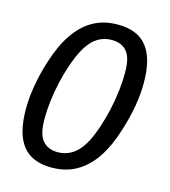

<svg xmlns="http://www.w3.org/2000/svg" viewBox="-112 -832 826 935"><g transform="rotate(15 301.0 -364.0)"><path d="M233.4 14.2C279.8 14.2 321.3 4.4 356.9 -15.6C393.6 -36.1 427.7 -68.8 453.1 -106.9C466.8 -127.4 480 -152.3 488.8 -171.4C500 -196.3 508.8 -219.7 519 -252C533.2 -296.4 543.9 -339.4 551.3 -381.3C558.6 -423.3 562 -461.4 562 -500C562 -582 546.4 -642.1 514.6 -682.1C481.4 -724.1 432.1 -742.2 367.7 -742.2C316.4 -742.2 277.3 -731 244.6 -712.9C208 -692.9 176.3 -662.6 147.9 -620.6C136.7 -604 125.5 -585 112.8 -557.1C101.6 -532.7 92.3 -508.3 82 -476.1C67.4 -429.7 58.6 -393.6 50.8 -347.7C43.9 -307.1 40 -272.5 40 -231C40 -147.5 55.7 -85.9 87.4 -45.9C119.1 -5.9 167 14.2 233.4 14.2ZM243.2 -65.9C212.4 -65.9 184.6 -75.7 166 -99.1C148.9 -121.1 140.1 -151.9 140.1 -209.5C140.1 -263.7 147.9 -329.6 162.6 -394.5C177.7 -460.9 199.7 -523.9 222.2 -566.4C237.3 -595.2 256.3 -620.6 279.3 -637.2C302.7 -654.3 330.1 -662.1 358.4 -662.1C392.6 -662.1 418.9 -650.4 435.5 -629.4C452.6 -607.9 460.9 -576.7 460.9 -521C460.9 -468.3 453.6 -400.4 438.5 -334C425.3 -275.9 404.8 -209 379.9 -161.6C366.2 -135.7 348.1 -109.4 322.3 -90.8C298.3 -73.7 271 -65.9 243.2 -65.9Z"/></g></svg>

Font: Hack
Style: Oblique
Weight: 400
Italic angle: -12°
Monospace: yes
Designer: Christopher Simpkins
Foundry: Christopher Simpkins
Version: Version 2.010